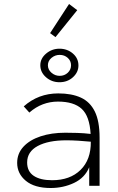

<svg xmlns="http://www.w3.org/2000/svg" viewBox="-20 -931 590 962"><path d="M234 11Q153 11 109.5 -25Q66 -61 66 -115Q66 -162 97.5 -196Q129 -230 183.5 -248Q238 -266 307 -266Q333 -266 367 -265Q401 -264 434 -260Q429 -349 389.5 -385.5Q350 -422 270 -422Q231 -422 195 -408.5Q159 -395 127 -367L99 -398Q172 -463 272 -463Q339 -463 385 -442Q431 -421 455 -372.5Q479 -324 479 -241V0H427V-93Q405 -40 351 -14.5Q297 11 234 11ZM116 -117Q116 -72 149 -50Q182 -28 241 -28Q331 -28 383.5 -79.5Q436 -131 435 -221Q406 -224 372.5 -226Q339 -228 313 -228Q222 -228 169 -199.5Q116 -171 116 -117ZM278 -519Q239 -519 210.5 -544Q182 -569 182 -604Q182 -638 211 -662.5Q240 -687 278 -687Q317 -687 345 -663Q373 -639 373 -603Q373 -569 345.5 -544Q318 -519 278 -519ZM279 -551Q303 -551 319.5 -566.5Q336 -582 336 -604Q336 -626 319.5 -641Q303 -656 279 -656Q256 -656 238 -641Q220 -626 220 -604Q220 -582 238 -566.5Q256 -551 279 -551ZM258 -745 231 -765 326 -911 367 -880Z"/></svg>

Font: Inconsolata SemiExpanded Light
Style: Regular
Weight: 300
Width: 6
Monospace: yes
Designer: Raph Levien, Cyreal, Brenton Simpson
Foundry: Raph Levien, Cyreal, Google
Version: Version 3.001; ttfautohint (v1.8.2.53-6de2)